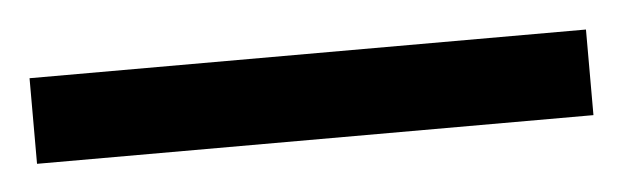

<svg xmlns="http://www.w3.org/2000/svg" viewBox="-26 50 463 143"><g transform="rotate(-5 206.0 122.0)"><path d="M-2 154V90H414V154Z"/></g></svg>

Font: Noto Sans Kannada SemiCondensed
Style: Regular
Weight: 400
Width: 4
Designer: Jelle Bosma - Monotype Design Team
Foundry: Monotype Imaging Inc.
Version: Version 2.005; ttfautohint (v1.8.4.7-5d5b)